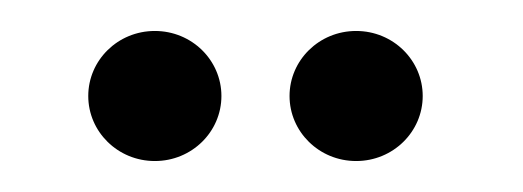

<svg xmlns="http://www.w3.org/2000/svg" viewBox="-20 -711 338 124"><path d="M37 -649C37 -626 56 -607 80 -607C104 -607 123 -626 123 -649C123 -672 104 -691 80 -691C56 -691 37 -672 37 -649ZM167 -649C167 -626 186 -607 210 -607C234 -607 253 -626 253 -649C253 -672 234 -691 210 -691C186 -691 167 -672 167 -649Z"/></svg>

Font: Charger Sport
Style: ExLitNrw
Weight: 200
Designer: Jasper
Foundry: Cannot Into Space Fonts
Version: Version 1.1